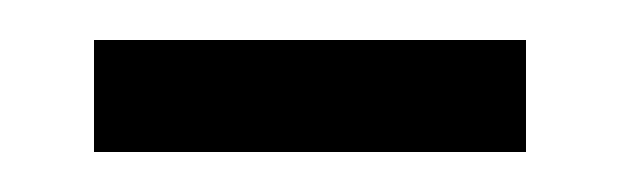

<svg xmlns="http://www.w3.org/2000/svg" viewBox="-20 -319 310 96"><path d="M27 -243H243V-299H27Z"/></svg>

Font: Noto Sans Bengali ExtraCondensed Light
Style: Regular
Weight: 300
Width: 2
Designer: Joana Ranito - Universal Thirst; Jelle Bosma - Monotype Design Team
Foundry: Universal Thirst ehf.
Version: Version 3.000